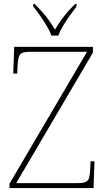

<svg xmlns="http://www.w3.org/2000/svg" viewBox="-20 -951 538 971"><path d="M28 0V-22L420 -689H130Q91 -689 81 -675Q71 -661 69 -620L67 -579H47L52 -714H450V-685L62 -25H375Q401 -25 413.5 -31Q426 -37 430.5 -51.5Q435 -66 436 -93L438 -135H458L453 0ZM240 -771Q232 -794 216 -820.5Q200 -847 182 -873Q164 -899 148 -918V-931H155Q180 -906 197.5 -886Q215 -866 229 -846Q243 -826 258 -801Q273 -826 287 -846Q301 -866 318 -886Q335 -906 360 -931H367V-918Q352 -899 333.5 -873Q315 -847 299 -820.5Q283 -794 275 -771Z"/></svg>

Font: Noto Serif Tibetan Thin
Style: Regular
Weight: 250
Version: Version 2.103